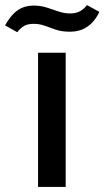

<svg xmlns="http://www.w3.org/2000/svg" viewBox="-86 -737 412 757"><path d="M64 0V-529H173V0ZM190 -612Q157 -612 134 -620Q111 -628 90.5 -635.5Q70 -643 46 -643Q24 -643 9.5 -635Q-5 -627 -18 -610L-66 -637Q-49 -667 -31.5 -684Q-14 -701 5.5 -708Q25 -715 47 -715Q74 -715 97.5 -707.5Q121 -700 144 -692Q167 -684 192 -684Q212 -684 228 -692Q244 -700 257 -717L306 -690Q291 -660 272.5 -643Q254 -626 233.5 -619Q213 -612 190 -612Z"/></svg>

Font: Mona Sans SemiExpanded Medium
Style: Regular
Weight: 500
Width: 6
Designer: Deni Anggara
Foundry: GitHub
Version: Version 2.000